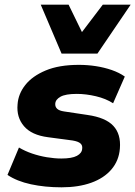

<svg xmlns="http://www.w3.org/2000/svg" viewBox="-20 -789 578 820"><path d="M243 11Q172 11 112 -2Q52 -15 12 -42L61 -159Q86 -144 116.5 -133.5Q147 -123 180 -117.5Q213 -112 242 -112Q287 -112 308.5 -123.5Q330 -135 331 -154Q333 -168 323.5 -176.5Q314 -185 290 -189L185 -203Q115 -212 82.5 -250Q50 -288 55 -343Q58 -388 88 -426Q118 -464 175 -488Q232 -512 317 -512Q354 -512 389.5 -506.5Q425 -501 457 -490Q489 -479 513 -462L463 -348Q432 -368 389.5 -378Q347 -388 308 -388Q260 -388 238.5 -376Q217 -364 216 -346Q215 -333 224 -324.5Q233 -316 254 -313L354 -298Q431 -287 464 -251.5Q497 -216 492 -155Q488 -103 456 -65.5Q424 -28 369.5 -8.5Q315 11 243 11ZM243 -560 154 -769H273L330 -652L419 -769H538L396 -560Z"/></svg>

Font: Nunito Sans 9pt Black
Style: Italic
Weight: 900
Italic angle: -9°
Version: Version 3.101;gftools[0.9.27]